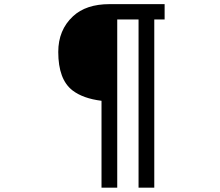

<svg xmlns="http://www.w3.org/2000/svg" viewBox="-20 -833 1040 906"><path d="M756.8 -813.5V-741.2H708V52.7H633.8V-741.2H533.2V52.7H459V-357.4Q372.1 -368.2 322.3 -406.2Q254.9 -458 254.9 -587.9Q254.9 -691.4 324.2 -755.9Q385.7 -813.5 497.1 -813.5Z"/></svg>

Font: MotoyaLCedar
Style: W3 mono
Weight: 400
Version: Version 1.01